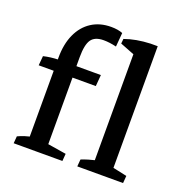

<svg xmlns="http://www.w3.org/2000/svg" viewBox="-105 -649 716 745"><g transform="rotate(20 253.0 -277.0)"><path d="M79.1 -2.9V-372.1Q79.1 -427.7 97.7 -468.5Q116.2 -509.3 150.4 -531.5Q184.6 -553.7 231 -553.7Q259.3 -553.7 278.8 -545.9L273.9 -488.3Q245.6 -495.1 221.2 -495.1Q185.1 -495.1 170.4 -474.1Q155.8 -453.1 155.8 -401.4V-346.7L156.7 -336.9V-2.9ZM17.1 -317.4 20.5 -356.4Q48.8 -363.3 83 -364.3H256.8L252.9 -317.4ZM29.3 0 31.7 -29.3Q45.9 -36.1 60.1 -40.5Q74.2 -44.9 88.4 -48.3L79.1 -12.7V-79.1H156.7V-12.7L148.4 -43.9L232.9 -30.3L230.5 0ZM347.7 -2.9V-504.9L425.8 -490.7V-2.9ZM292 0 294.4 -29.3Q307.6 -34.7 323 -39.3Q338.4 -43.9 356.9 -48.3L347.7 -12.2V-79.1H425.8V-12.2L418 -44.4L483.4 -30.3L481 0ZM347.7 -436.5V-497.6L355 -480.5L289.1 -506.3L291 -525.9Q336.9 -542.5 396.5 -544.9H425.8V-460.9Z"/></g></svg>

Font: Markazi Text
Style: Regular
Weight: 400
Designer: Borna Izadpanah (Arabic designer), Fiona Ross (Arabic design director) and Florian Runge (Latin designer)
Foundry: Borna Izadpanah and Florian Runge
Version: Version 1.000